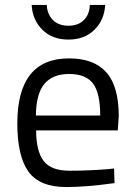

<svg xmlns="http://www.w3.org/2000/svg" viewBox="-20 -746 545 776"><path d="M412 -62 441 -65 443 -6Q329 10 248 10Q140 10 95 -52.5Q50 -115 50 -247Q50 -510 259 -510Q360 -510 410 -453.5Q460 -397 460 -276L456 -219H126Q126 -136 156 -96Q186 -56 260.5 -56Q335 -56 412 -62ZM385 -279Q385 -371 355.5 -409Q326 -447 259.5 -447Q193 -447 159.5 -407Q126 -367 125 -279ZM343 -726H405Q402 -666 362 -626Q322 -586 256.5 -586Q191 -586 151 -626Q111 -666 108 -726H169Q171 -688 194 -665Q217 -642 256.5 -642Q296 -642 319 -665Q342 -688 343 -726Z"/></svg>

Font: Titillium Web
Style: Regular
Weight: 400
Version: Version 1.001;PS 57.000;hotconv 1.0.70;makeotf.lib2.5.55311